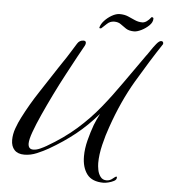

<svg xmlns="http://www.w3.org/2000/svg" viewBox="-51 -656 704 792"><g transform="rotate(5 301.0 -259.5)"><path d="M407 90Q359 90 338 62Q317 34 317 -12Q317 -44 326 -79Q335 -114 346 -144Q351 -157 356.5 -168.5Q362 -180 368 -192Q324 -141 276.5 -103Q229 -65 170 -31Q149 -19 123 -8Q97 3 71 3Q44 3 30 -12Q16 -27 16 -53Q16 -77 25 -102Q34 -127 45 -148Q74 -205 110 -259.5Q146 -314 181 -368Q191 -383 197 -392Q203 -401 209.5 -410.5Q216 -420 225 -435Q231 -444 236.5 -453.5Q242 -463 248 -472Q257 -487 274 -487Q284 -487 284 -478Q284 -473 281 -467Q271 -450 253 -416.5Q235 -383 212.5 -341Q190 -299 168 -254Q146 -209 127 -167Q108 -125 96.5 -93Q85 -61 85 -45Q85 -21 106 -21Q119 -21 134.5 -28Q150 -35 160 -41Q229 -81 280 -126Q331 -171 372 -221.5Q413 -272 452 -328Q491 -384 536 -447Q541 -453 551.5 -469Q562 -485 573.5 -499Q585 -513 593 -513Q602 -513 602 -504Q602 -501 601 -500Q552 -426 500 -338Q448 -250 410 -140Q398 -107 388 -65.5Q378 -24 378 11Q378 23 381 39Q384 55 393 67Q402 79 418 79Q432 79 443 69.5Q454 60 458 60Q460 60 460 64Q460 73 449.5 78.5Q439 84 426.5 87Q414 90 407 90ZM478 -543Q457 -543 444 -551.5Q431 -560 420.5 -568Q410 -576 393 -576Q376 -576 363 -563.5Q350 -551 342 -544Q334 -542 334 -546Q337 -560 350 -574.5Q363 -589 380.5 -599Q398 -609 413 -609Q433 -609 448 -602.5Q463 -596 477.5 -589.5Q492 -583 508 -583Q526 -583 545 -608Q553 -608 553 -602Q553 -587 539 -573.5Q525 -560 507.5 -551.5Q490 -543 478 -543Z"/></g></svg>

Font: Caramel
Style: Regular
Weight: 400
Designer: Robert E. Leuschke
Foundry: Robert E. Leuschke
Version: Version 1.010